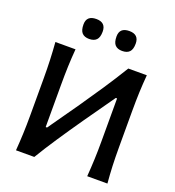

<svg xmlns="http://www.w3.org/2000/svg" viewBox="-163 -1061 1082 1188"><g transform="rotate(20 378.5 -467.0)"><path d="M77.5 0Q82 -58.5 84.2 -113.2Q86.5 -168 86.5 -234.5V-474.5Q86.5 -542.5 84.2 -598Q82 -653.5 77.5 -713H210Q205 -653.5 203 -597.8Q201 -542 201 -474V-198H210L351 -399Q403 -474 454.8 -551.8Q506.5 -629.5 557.5 -713H679.5Q674.5 -653.5 672.2 -598Q670 -542.5 670 -474.5V-234.5Q670 -168 672.2 -113.2Q674.5 -58.5 679.5 0H546.5Q551 -59 553.2 -113.8Q555.5 -168.5 555.5 -235V-515.5H547L405.5 -314.5Q341.5 -222.5 290.8 -146.2Q240 -70 198 0ZM484 -802Q453 -802 437 -819Q421 -836 421 -875Q421 -933.5 485 -933.5Q548 -933.5 548 -873Q548 -835.5 532 -818.8Q516 -802 484 -802ZM266.5 -802Q235.5 -802 219.5 -819Q203.5 -836 203.5 -875Q203.5 -933.5 267.5 -933.5Q330.5 -933.5 330.5 -873Q330.5 -835.5 314.5 -818.8Q298.5 -802 266.5 -802Z"/></g></svg>

Font: Commissioner Flair Medium
Style: Regular
Weight: 500
Designer: Kostas Bartsokas
Foundry: Kostas Bartsokas
Version: Version 1.000; ttfautohint (v1.8.3)